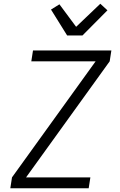

<svg xmlns="http://www.w3.org/2000/svg" viewBox="-20 -1004 640 1024"><path d="M35 0 44 -58 490 -677H147L156 -735H574L565 -677L119 -58H462L453 0ZM338 -815 252 -953 297 -981 386 -861 515 -984 553 -949 420 -815Z"/></svg>

Font: Iosevka Light Extended
Style: Italic
Weight: 300
Width: 7
Italic angle: -9°
Monospace: yes
Designer: Belleve Invis
Foundry: Belleve Invis
Version: Version 32.5.0; ttfautohint (v1.8.4)